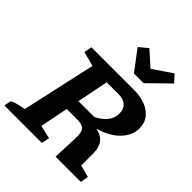

<svg xmlns="http://www.w3.org/2000/svg" viewBox="-259 -1091 1251 1251"><g transform="rotate(45 366.5 -466.0)"><path d="M-12 0 -2 -49Q15 -58 38.5 -64.5Q62 -71 99 -78L212 -588L111 -615L121 -669H512Q606 -669 661.5 -627.5Q717 -586 717 -517Q717 -466 685 -421.5Q653 -377 597.5 -347.5Q542 -318 473 -309L466 -325Q523 -321 557 -305Q591 -289 605.5 -257Q620 -225 619 -174V-77L703 -55L693 0H460L467 -182Q469 -233 452 -252Q435 -271 390 -271H221L238 -361H456Q556 -412 556 -491Q556 -532 532 -555Q508 -578 463 -578H353L253 -76L345 -55L334 0ZM438 -744 333 -883 392 -932 493 -842 625 -932 669 -883 527 -744Z"/></g></svg>

Font: Piazzolla Thin ExtraBold
Style: Italic
Weight: 800
Italic angle: -11.3°
Version: Version 2.005